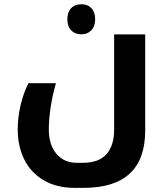

<svg xmlns="http://www.w3.org/2000/svg" viewBox="-20 -660 801 920"><path d="M336.9 240.2Q253.4 240.2 191.7 205.1Q129.9 169.9 97.4 106.2Q64.9 42.5 64.9 -40Q64.9 -96.7 78.6 -155.5Q92.3 -214.4 116.2 -261.2H248Q232.4 -207.5 223.1 -148.7Q213.9 -89.8 213.9 -39.1Q213.9 33.7 250.5 76.9Q287.1 120.1 347.2 120.1H377Q454.1 120.1 490.5 78.4Q526.9 36.6 526.9 -39.1V-495.1H675.8V-35.2Q675.8 240.2 380.9 240.2ZM370.1 -495.6Q338.9 -495.6 320.8 -514.9Q302.7 -534.2 302.7 -567.4Q302.7 -601.1 320.6 -620.4Q338.4 -639.6 370.1 -639.6Q400.4 -639.6 418.2 -620.6Q436 -601.6 436 -567.4Q436 -534.2 417.7 -514.9Q399.4 -495.6 370.1 -495.6Z"/></svg>

Font: Noto Sans Kufi Arabic
Style: Bold
Weight: 700
Designer: Monotype Design team
Foundry: Monotype Imaging Inc.
Version: Version 1.02